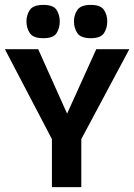

<svg xmlns="http://www.w3.org/2000/svg" viewBox="-45 -764 548 784"><path d="M167 -196 -25 -563H111L229 -300L348 -563H483L287 -196ZM167 0V-209H287V0ZM132 -608Q91 -608 77 -628.5Q63 -649 63 -677Q63 -703 77 -723.5Q91 -744 132 -744Q173 -744 186 -723.5Q199 -703 199 -677Q199 -649 186 -628.5Q173 -608 132 -608ZM326 -608Q285 -608 271 -628.5Q257 -649 257 -677Q257 -703 271 -723.5Q285 -744 326 -744Q366 -744 379.5 -723.5Q393 -703 393 -677Q393 -649 379.5 -628.5Q366 -608 326 -608Z"/></svg>

Font: Darker Grotesque ExtraBold
Style: Regular
Weight: 800
Designer: Gabriel Lam
Foundry: TypeRant
Version: Version 1.000;gftools[0.9.28]